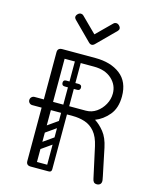

<svg xmlns="http://www.w3.org/2000/svg" viewBox="-134 -1015 894 1105"><g transform="rotate(15 313.5 -462.5)"><path d="M551 0Q538 0 532 -7Q526 -14 524 -26L484 -209Q472 -263 447 -292.5Q422 -322 388 -333Q354 -344 316 -344H185V-28Q185 -16 178 -8Q171 0 157 0Q130 0 130 -26V-344H74Q64 -344 57 -351Q50 -358 50 -368Q50 -379 57.5 -386Q65 -393 75 -393H130V-674Q130 -700 158 -700H355Q447 -700 503.5 -656.5Q560 -613 560 -526Q560 -456 525 -414.5Q490 -373 445 -356Q474 -338 500.5 -305Q527 -272 539 -215Q553 -147 561 -109Q569 -71 572.5 -54Q576 -37 576.5 -32.5Q577 -28 577 -26Q577 -13 569.5 -6.5Q562 0 551 0ZM185 -393H380Q415 -393 443 -412.5Q471 -432 488 -463Q505 -494 505 -528Q505 -579 466 -614.5Q427 -650 360 -650H185ZM141 -17Q141 -35 159 -35H262Q280 -35 280 -17Q280 0 261 0H158Q141 0 141 -17ZM263 -365Q246 -365 246 -382V-646Q246 -663 263 -663Q281 -663 281 -647V-383Q281 -365 263 -365ZM209 -514Q209 -531 226 -531H300Q319 -531 319 -514Q319 -496 301 -496H227Q209 -496 209 -514ZM209 -514Q209 -531 226 -531H300Q319 -531 319 -514Q319 -496 301 -496H227Q209 -496 209 -514ZM275 -198Q280 -191 278.5 -184Q277 -177 272 -173L178 -107Q165 -98 155 -111Q144 -127 158 -136L252 -202Q265 -211 275 -198ZM275 -296Q280 -289 278.5 -282Q277 -275 272 -271L178 -205Q165 -196 155 -209Q144 -225 158 -234L252 -300Q265 -309 275 -296ZM168 0Q150 0 150 -18V-350Q150 -366 168 -366Q185 -366 185 -349V-17Q185 0 168 0ZM264 0Q246 0 246 -18V-350Q246 -366 264 -366Q281 -366 281 -349V-17Q281 0 264 0ZM224 -919 314 -830 404 -919Q410 -925 419 -925Q429 -925 437 -917Q446 -908 446 -899Q446 -891 439 -884L332 -777Q323 -768 314 -768Q305 -768 296 -777L189 -884Q182 -891 182 -899Q182 -908 191 -917Q199 -925 209 -925Q218 -925 224 -919Z"/></g></svg>

Font: Nsibidi Libre Uzo
Style: Regular
Weight: 400
Designer: Oluwaseun Badejo
Version: Version 1.021